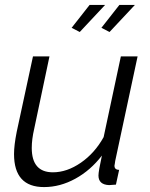

<svg xmlns="http://www.w3.org/2000/svg" viewBox="-20 -750 609 780"><path d="M304 -620 271 -637 344 -730H407ZM425 -620 392 -637 465 -730H528ZM37 -124Q37 -160 48 -215L114 -521H181L119 -227Q109 -184 109 -149Q109 -50 195 -50Q252 -50 308.5 -89Q365 -128 401 -193L471 -521H539L448 -96Q448 -92 446.5 -85.5Q445 -79 445 -77Q445 -60 464 -60L451 0Q424 2 423 2Q380 0 380 -37Q380 -54 394 -118Q348 -58 286 -24Q224 10 159 10Q37 10 37 -124Z"/></svg>

Font: Raleway-v4020
Style: Italic
Weight: 400
Italic angle: -12°
Designer: Matt McInerney, Pablo Impallari, Rodrigo Fuenzalida
Foundry: Matt McInerney, Pablo Impallari, Rodrigo Fuenzalida
Version: Version 4.020;PS 004.020;hotconv 1.0.88;makeotf.lib2.5.64775